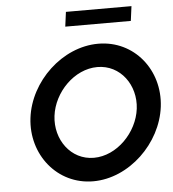

<svg xmlns="http://www.w3.org/2000/svg" viewBox="-59 -938 894 995"><g transform="rotate(-5 388.0 -440.5)"><path d="M662 -884H321L311 -808H652ZM215 -352C230 -474 338 -585 458 -585C578 -585 658 -474 643 -352C628 -230 520 -118 400 -118C280 -118 200 -230 215 -352ZM90 -352C67 -163 199 3 386 3C573 3 745 -163 768 -352C791 -541 660 -705 473 -705C286 -705 113 -541 90 -352Z"/></g></svg>

Font: Bluebird
Style: LiObl
Weight: 300
Designer: Jasper
Foundry: Cannot Into Space Fonts
Version: Version 0.98